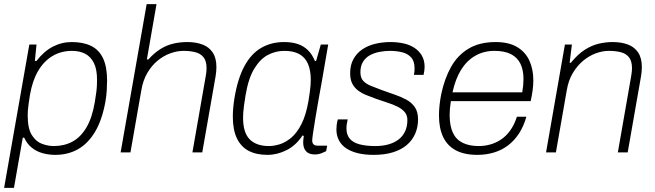

<svg xmlns="http://www.w3.org/2000/svg" viewBox="-24 -743 3193 936"><path d="M-4 173 119 -526H154L146 -446H154Q190 -493 233.5 -515.5Q277 -538 326 -538Q382 -538 420.5 -519Q459 -500 478.5 -458.5Q498 -417 498 -351Q498 -329 496.5 -303Q495 -277 490 -248Q474 -159 440 -101.5Q406 -44 357 -16Q308 12 245 12Q214 12 184.5 4Q155 -4 131.5 -22.5Q108 -41 94 -72H87L44 173ZM238 -31Q289 -31 329 -52.5Q369 -74 397 -121Q425 -168 438 -244Q443 -274 445.5 -294Q448 -314 448.5 -328.5Q449 -343 449 -354Q449 -406 433.5 -436.5Q418 -467 391 -481Q364 -495 327 -495Q274 -495 232 -470Q190 -445 162 -397.5Q134 -350 122 -280Q118 -255 115.5 -237Q113 -219 112 -206Q111 -193 111 -181Q111 -116 131.5 -84Q152 -52 181.5 -41.5Q211 -31 238 -31Z M564 0 691 -723H739L692 -453H699Q729 -486 759 -504.5Q789 -523 821.5 -530.5Q854 -538 889 -538Q931 -538 963 -526Q995 -514 1013 -487Q1031 -460 1031 -416Q1031 -406 1030 -394.5Q1029 -383 1027 -371L962 0H914L979 -372Q981 -382 982 -392Q983 -402 983 -410Q983 -445 968.5 -463.5Q954 -482 928.5 -488.5Q903 -495 870 -495Q839 -495 806 -483Q773 -471 744 -447Q715 -423 694 -387Q673 -351 665 -303L612 0Z M1280 12Q1226 12 1188.5 -7.5Q1151 -27 1131 -68.5Q1111 -110 1111 -175Q1111 -195 1113 -217.5Q1115 -240 1119 -265Q1135 -361 1168 -421.5Q1201 -482 1250 -510Q1299 -538 1361 -538Q1399 -538 1427.5 -528.5Q1456 -519 1477 -498.5Q1498 -478 1511 -446H1517L1540 -526H1576L1556 -410Q1552 -384 1544.5 -343.5Q1537 -303 1529 -257.5Q1521 -212 1514 -170Q1507 -128 1502.5 -97.5Q1498 -67 1498 -58Q1498 -46 1504.5 -39.5Q1511 -33 1524 -33H1571L1566 -6Q1556 -1 1542 4.5Q1528 10 1512 10Q1482 10 1468 -5.5Q1454 -21 1454 -49Q1454 -56 1455 -64Q1456 -72 1457 -80L1451 -83Q1419 -34 1373 -11Q1327 12 1280 12ZM1287 -31Q1311 -31 1339 -39.5Q1367 -48 1395 -71Q1423 -94 1445.5 -138Q1468 -182 1480 -252Q1484 -277 1486.5 -295.5Q1489 -314 1490 -328Q1491 -342 1491 -354Q1491 -400 1477.5 -431.5Q1464 -463 1435.5 -479Q1407 -495 1362 -495Q1320 -495 1282.5 -475.5Q1245 -456 1216 -409Q1187 -362 1173 -278Q1168 -248 1165.5 -228.5Q1163 -209 1162 -195Q1161 -181 1161 -169Q1161 -96 1193.5 -63.5Q1226 -31 1287 -31Z M1797 12Q1755 12 1721.5 4Q1688 -4 1664.5 -19.5Q1641 -35 1628.5 -58.5Q1616 -82 1616 -112Q1616 -123 1617.5 -135.5Q1619 -148 1623 -161H1671Q1668 -148 1666.5 -137.5Q1665 -127 1665 -117Q1665 -86 1681 -67Q1697 -48 1728.5 -39.5Q1760 -31 1806 -31Q1841 -31 1869.5 -39Q1898 -47 1918.5 -62.5Q1939 -78 1950.5 -102Q1962 -126 1962 -158Q1962 -181 1949 -196.5Q1936 -212 1914 -223Q1892 -234 1865 -242.5Q1838 -251 1810 -261Q1786 -270 1763 -279Q1740 -288 1722 -301.5Q1704 -315 1693.5 -335Q1683 -355 1683 -386Q1683 -426 1699 -455Q1715 -484 1742.5 -502.5Q1770 -521 1805.5 -529.5Q1841 -538 1880 -538Q1913 -538 1943 -531.5Q1973 -525 1996 -510Q2019 -495 2032.5 -472Q2046 -449 2046 -416Q2046 -407 2044.5 -397.5Q2043 -388 2041 -378H1994Q1996 -387 1996.5 -395Q1997 -403 1997 -410Q1997 -445 1980 -463.5Q1963 -482 1935.5 -488.5Q1908 -495 1877 -495Q1851 -495 1825.5 -490Q1800 -485 1779 -473.5Q1758 -462 1745.5 -441.5Q1733 -421 1733 -391Q1733 -363 1747.5 -348Q1762 -333 1785.5 -324Q1809 -315 1837 -304Q1867 -293 1898 -282.5Q1929 -272 1955.5 -258Q1982 -244 1998 -221Q2014 -198 2014 -161Q2014 -123 2000 -91Q1986 -59 1959 -36Q1932 -13 1891.5 -0.5Q1851 12 1797 12Z M2303 12Q2240 12 2198.5 -10Q2157 -32 2136.5 -75Q2116 -118 2116 -180Q2116 -206 2119 -232.5Q2122 -259 2127 -284Q2143 -360 2175 -417Q2207 -474 2260.5 -506Q2314 -538 2392 -538Q2456 -538 2496.5 -514Q2537 -490 2556.5 -448Q2576 -406 2576 -351Q2576 -328 2572.5 -302.5Q2569 -277 2563 -250H2174Q2171 -231 2169.5 -214.5Q2168 -198 2168 -183Q2168 -129 2184 -95.5Q2200 -62 2232 -46.5Q2264 -31 2310 -31Q2338 -31 2365.5 -38.5Q2393 -46 2418 -62.5Q2443 -79 2463 -106.5Q2483 -134 2496 -174H2542Q2529 -127 2506 -92Q2483 -57 2452.5 -34Q2422 -11 2384 0.5Q2346 12 2303 12ZM2182 -293H2522Q2525 -311 2526.5 -327Q2528 -343 2528 -358Q2528 -402 2513 -432.5Q2498 -463 2467 -479Q2436 -495 2386 -495Q2335 -495 2293.5 -471.5Q2252 -448 2224 -403Q2196 -358 2182 -293Z M2638 0 2730 -526H2764L2753 -437H2759Q2793 -479 2827 -500.5Q2861 -522 2895 -530Q2929 -538 2963 -538Q3005 -538 3037 -526Q3069 -514 3087 -487Q3105 -460 3105 -416Q3105 -406 3104 -394.5Q3103 -383 3101 -371L3036 0H2988L3053 -372Q3055 -383 3056 -393Q3057 -403 3057 -410Q3057 -445 3042.5 -463.5Q3028 -482 3002.5 -488.5Q2977 -495 2944 -495Q2913 -495 2880.5 -483Q2848 -471 2819 -447Q2790 -423 2768.5 -387Q2747 -351 2739 -303L2686 0Z"/></svg>

Font: Archivo SemiBold Thin
Style: Italic
Weight: 250
Italic angle: -10°
Version: Version 2.001